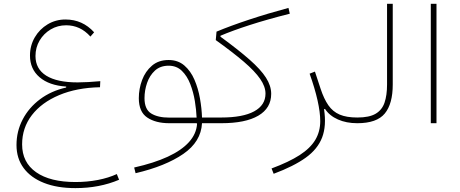

<svg xmlns="http://www.w3.org/2000/svg" viewBox="-20 -634 2369 988"><path d="M464.4 -467.8Q404.8 -533.7 316.9 -533.7Q266.6 -533.7 225.1 -508.8Q183.6 -483.9 158.9 -441.7Q134.3 -399.4 134.3 -348.1Q134.3 -278.8 183.6 -236.6Q232.9 -194.3 320.8 -188.5L320.3 -183.6Q243.7 -166.5 186 -123.3Q128.4 -80.1 96.7 -19.3Q64.9 41.5 64.9 112.3Q64.9 181.2 101.6 230.7Q138.2 280.3 206.1 307.1Q273.9 334 368.2 334Q491.7 334 592.8 291L581.1 261.7Q539.1 281.2 483.9 292Q428.7 302.7 368.7 302.7Q237.8 302.7 165.8 252.2Q93.8 201.7 93.8 108.9Q93.8 23.9 143.8 -41.3Q193.8 -106.4 284.2 -144.5Q374.5 -182.6 494.6 -185.1L496.1 -216.3Q464.8 -213.4 434.3 -211.7Q403.8 -210 379.4 -210Q273.4 -210 218 -244.6Q162.6 -279.3 162.6 -345.7Q162.6 -389.6 183.8 -425.5Q205.1 -461.4 241 -482.7Q276.9 -503.9 320.3 -503.9Q356.4 -503.9 387.5 -489.7Q418.5 -475.6 445.3 -445.8Z M991.7 -28.8Q956.1 -28.8 920.9 -28.8Q885.7 -28.8 851.1 -28.8Q792.5 -28.8 758.1 -50Q723.6 -71.3 723.6 -128.9Q723.6 -168.9 736.8 -207.3Q750 -245.6 777.3 -270.8Q804.7 -295.9 847.7 -295.9Q888.7 -295.9 915.8 -269.5Q942.9 -243.2 959 -201.7Q975.1 -160.2 982.7 -114Q990.2 -67.9 991.7 -28.8ZM994.1 2.9Q990.7 54.7 952.4 97.2Q914.1 139.6 843.3 172.4Q772.5 205.1 670.4 228L677.7 257.3Q831.5 221.2 923.1 158.2Q1014.6 95.2 1019.5 0H1068.4V-29.3H1019.5Q1018.1 -75.7 1009 -127.2Q1000 -178.7 980.7 -223.6Q961.4 -268.6 928.7 -296.9Q896 -325.2 847.7 -325.2Q795.9 -325.2 762 -296.1Q728 -267.1 711.2 -222.2Q694.3 -177.2 694.3 -128.9Q694.3 -58.1 737.8 -29.1Q781.2 0 851.1 0Q885.7 0 920.9 0Q956.1 0 991.7 0Z M1464.4 -593.3Q1358.4 -564.9 1262 -533Q1165.5 -501 1094.2 -471.2L1090.3 -427.7Q1178.2 -364.7 1234.9 -316.2Q1291.5 -267.6 1318.8 -228Q1346.2 -188.5 1346.2 -152.3Q1346.2 -92.8 1287.8 -61Q1229.5 -29.3 1119.1 -29.3H1068.4Q1063.5 -29.3 1061 -25.9Q1058.6 -22.5 1058.6 -14.6Q1058.6 -6.8 1061 -3.4Q1063.5 0 1068.4 0H1119.1Q1243.2 0 1309.3 -38.8Q1375.5 -77.6 1375.5 -150.9Q1375.5 -192.4 1348.6 -234.4Q1321.8 -276.4 1264.2 -327.1Q1206.5 -377.9 1114.3 -445.3L1114.7 -450.2Q1176.8 -476.6 1265.1 -505.1Q1353.5 -533.7 1471.2 -563.5Z M1573.2 -254.9Q1600.1 -179.7 1614 -117.7Q1627.9 -55.7 1627.9 -10.7Q1627.9 43 1602.5 85.7Q1577.1 128.4 1522 164.1Q1466.8 199.7 1377.4 232.9L1388.2 260.3Q1491.7 221.7 1553.2 177.5Q1614.7 133.3 1637.7 73.2Q1660.6 13.2 1647.5 -71.8L1652.3 -73.7Q1675.3 -38.6 1718.8 -19.3Q1762.2 0 1818.4 0H1818.8V-29.3H1818.4Q1763.2 -29.3 1727.8 -44.4Q1692.4 -59.6 1669.7 -92.3Q1647 -125 1629.9 -176.8L1600.6 -265.6Z M1818.8 -29.3Q1813.5 -29.3 1811.3 -24.7Q1809.1 -20 1809.1 -14.6Q1809.1 -9.3 1811.3 -4.6Q1813.5 0 1818.8 0Q1918.9 0 1960 -49.8Q2001 -99.6 2001 -199.2V-614.3H1971.7V-199.2Q1971.7 -143.6 1958.7 -105.7Q1945.8 -67.9 1912.8 -48.6Q1879.9 -29.3 1818.8 -29.3Z M2226.1 0V-614.3H2196.8V0Z"/></svg>

Font: Estedad-FD VF
Style: Regular
Weight: 100
Designer: Amin Abedi
Version: Version 7.3